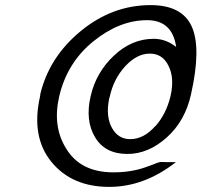

<svg xmlns="http://www.w3.org/2000/svg" viewBox="-20 -724 789 752"><path d="M137 -347Q137 -348 137.5 -351Q138 -354 138 -356Q173 -501 296.5 -602.5Q420 -704 570 -704Q693 -704 731 -620Q769 -536 728 -354Q705 -250 633 -185.5Q561 -121 479 -121Q391 -121 352 -187Q313 -253 335 -347Q356 -440 426 -506Q496 -572 582 -572Q630 -572 670 -540Q655 -645 556 -645Q448 -645 345.5 -562Q243 -479 212 -347Q185 -230 238 -144Q294 -49 424 -49Q494 -49 550 -69Q568 -75 583 -81Q594 -86 600 -87.5Q606 -89 608.5 -89.5Q611 -90 619 -89.5Q627 -89 633 -89H669Q545 8 408 8Q261 8 181 -90.5Q101 -189 137 -347ZM410 -346Q410 -345 408.5 -341Q407 -337 407 -335Q394 -267 418.5 -223Q443 -179 490 -179Q543 -179 588 -230V-229Q631 -277 648 -348Q664 -419 640 -466Q617 -514 567 -514Q516 -514 470.5 -464.5Q425 -415 410 -346Z"/></svg>

Font: Coval
Style: Light Italic
Weight: 300
Foundry: Context Ltd
Version: Version 001.000